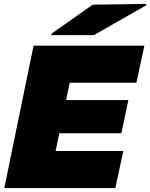

<svg xmlns="http://www.w3.org/2000/svg" viewBox="-20 -964 770 984"><path d="M720 -730 679 -540H337L319 -451H638L602 -281H284L265 -190H612L571 0H2L152 -730ZM243 -784 245 -792 455 -940 730 -944 728 -936 461 -784Z"/></svg>

Font: Nacelle Black
Style: Italic
Weight: 900
Italic angle: -12°
Designer: Sora Sagano
Foundry: Sora Sagano
Version: Version 1.000;FEAKit 1.0